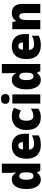

<svg xmlns="http://www.w3.org/2000/svg" viewBox="1464 -2280 826 3795"><g transform="rotate(-90 1877.5 -383.0)"><path d="M223 10C291 10 328 -19 358 -64H366L400 0H539V-760H358V-603C358 -566 362 -518 366 -482H361C332 -532 291 -563 226 -563C113 -563 38 -461 38 -277C38 -93 112 10 223 10ZM292 -135C249 -135 221 -179 221 -276C221 -370 249 -415 291 -415C349 -415 368 -370 368 -282V-261C367 -174 347 -135 292 -135Z M889 -563C734 -563 637 -467 637 -273C637 -81 741 10 906 10C990 10 1046 -3 1098 -31V-166C1040 -136 991 -123 929 -123C856 -123 820 -161 818 -225H1131V-310C1131 -476 1039 -563 889 -563ZM895 -434C940 -434 965 -400 966 -343H820C824 -408 854 -434 895 -434Z M1462 10C1530 10 1582 -8 1626 -39V-186C1580 -155 1529 -137 1478 -137C1423 -137 1388 -178 1388 -275C1388 -369 1423 -417 1476 -417C1515 -417 1550 -405 1592 -384L1643 -521C1594 -548 1538 -563 1472 -563C1308 -563 1205 -460 1205 -274C1205 -77 1301 10 1462 10Z M1819 -776C1761 -776 1723 -755 1723 -691C1723 -629 1762 -607 1819 -607C1874 -607 1915 -629 1915 -691C1915 -755 1875 -776 1819 -776ZM1909 -553H1728V0H1909Z M2193 10C2261 10 2298 -19 2328 -64H2336L2370 0H2509V-760H2328V-603C2328 -566 2332 -518 2336 -482H2331C2302 -532 2261 -563 2196 -563C2083 -563 2008 -461 2008 -277C2008 -93 2082 10 2193 10ZM2262 -135C2219 -135 2191 -179 2191 -276C2191 -370 2219 -415 2261 -415C2319 -415 2338 -370 2338 -282V-261C2337 -174 2317 -135 2262 -135Z M2859 -563C2704 -563 2607 -467 2607 -273C2607 -81 2711 10 2876 10C2960 10 3016 -3 3068 -31V-166C3010 -136 2961 -123 2899 -123C2826 -123 2790 -161 2788 -225H3101V-310C3101 -476 3009 -563 2859 -563ZM2865 -434C2910 -434 2935 -400 2936 -343H2790C2794 -408 2824 -434 2865 -434Z M3518 -563C3447 -563 3397 -534 3366 -482H3358L3335 -553H3197V0H3378V-246C3378 -362 3394 -415 3456 -415C3501 -415 3516 -377 3516 -304V0H3697V-360C3697 -497 3626 -563 3518 -563Z"/></g></svg>

Font: Noto Sans Telugu SemiCondensed Black
Style: Regular
Weight: 900
Width: 4
Designer: Jelle Bosma - Monotype Design Team
Foundry: Monotype Imaging Inc.
Version: Version 2.005